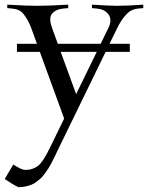

<svg xmlns="http://www.w3.org/2000/svg" viewBox="-21 -508 637 814"><path d="M-1 251 35.2 189.5Q70.3 212.4 86.4 212.4Q103 212.4 116.2 207.8Q129.4 203.1 139.2 196Q148.9 189 159.7 173.1Q170.4 157.2 178 143.1Q185.5 128.9 198.7 102.1L251 -5.4L147.9 -288.1H50.8V-322.3H135.7L111.8 -388.2Q98.6 -423.8 78.6 -448.7Q63 -468.8 30.8 -471.7L9.8 -473.6V-488.3Q91.3 -483.4 135.3 -483.4Q186.5 -483.4 268.1 -488.3V-473.6L247.1 -471.7Q214.8 -468.8 198.7 -448.7Q184.6 -430.7 200.2 -388.2L224.1 -322.3H405.8L438 -388.2Q456.5 -425.8 437.5 -448.7Q421.9 -468.8 389.6 -471.7L368.7 -473.6V-488.3Q444.8 -483.4 474.6 -483.4Q522.5 -483.4 586.4 -488.3V-473.6L564.5 -471.7Q535.6 -469.2 516.1 -448.7Q493.2 -424.8 475.6 -388.2L443.4 -322.3H529.3V-288.1H426.8L236.8 102.1Q231.9 111.3 223.4 129.6Q214.8 147.9 210.2 157.5Q205.6 167 197.3 182.9Q189 198.7 183.1 207.5Q177.2 216.3 168.2 228.8Q159.2 241.2 151.4 248.3Q143.6 255.4 132.8 263.4Q122.1 271.5 111.1 275.6Q100.1 279.8 86.4 282.7Q72.8 285.6 57.6 285.6Q34.7 275.4 -1 251ZM236.3 -288.1 301.8 -108.9 389.2 -288.1Z"/></svg>

Font: Flanker
Style: Regular
Weight: 400
Designer: Flanker
Foundry: Flanker
Version: Version 2.027